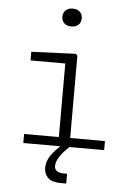

<svg xmlns="http://www.w3.org/2000/svg" viewBox="-62 -801 744 1048"><g transform="rotate(5 310.0 -277.0)"><path d="M279 0V-480L301.5 -452.5H88.5V-500L331.5 -510L341 -501V0ZM88.5 -49.5H531.5V0H88.5ZM241 -705.5Q241 -728.5 255.8 -741.5Q270.5 -754.5 294 -754.5Q317.5 -754.5 332.2 -741.5Q347 -728.5 347 -705.5Q347 -682.5 332.2 -669.5Q317.5 -656.5 294 -656.5Q278.5 -656.5 266.5 -662.2Q254.5 -668 247.8 -679.2Q241 -690.5 241 -705.5ZM272 109Q272 127.5 284.8 137Q297.5 146.5 326.5 146.5H341V200H314Q262 200 240.5 178.5Q219 157 219 124Q219 89 241.2 56.2Q263.5 23.5 312 -18.5L341 0Q304.5 34 288.2 61Q272 88 272 109Z"/></g></svg>

Font: Monaspace Neon Var
Style: Regular
Weight: 400
Designer: Riley Cran and the Lettermatic Team
Version: Version 1.000 (Monaspace Neon Var)